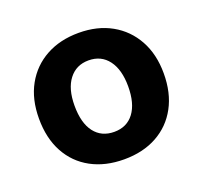

<svg xmlns="http://www.w3.org/2000/svg" viewBox="-95 -601 765 724"><g transform="rotate(-20 287.5 -238.5)"><path d="M537.7 -238.9Q537.7 -161 506.8 -104Q476 -47.1 419.8 -16.1Q363.6 15 287.6 15Q211.9 15 155.5 -15.7Q99.1 -46.3 68.1 -103.3Q37.1 -160.3 37.1 -238.9Q37.1 -316.9 68.6 -373.5Q100.1 -430.2 156.5 -461.2Q213 -492.2 287.8 -492.2Q362.7 -492.2 418.8 -460.9Q474.9 -429.6 506.3 -372.7Q537.7 -315.9 537.7 -238.9ZM287.4 -381.9Q237.7 -381.9 208.8 -344.3Q179.8 -306.7 179.8 -238.9Q179.8 -169.4 208.2 -132.3Q236.7 -95.2 287.6 -95.2Q338.4 -95.2 366.7 -132.8Q394.9 -170.4 394.9 -238.9Q394.9 -306.1 366.4 -344Q337.8 -381.9 287.4 -381.9Z"/></g></svg>

Font: Baloo Tammudu 2
Style: Regular
Weight: 400
Designer: Maithili Shingre, Omkar Shende and Ek Type
Foundry: Ek Type
Version: Version 1.700